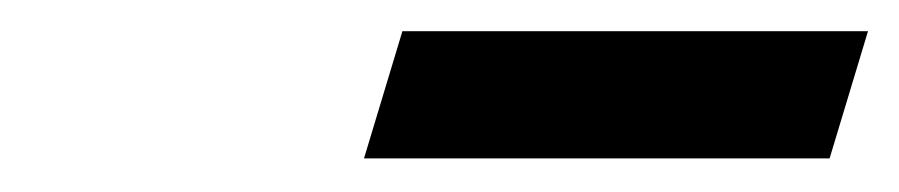

<svg xmlns="http://www.w3.org/2000/svg" viewBox="-20 -668 562 120"><path d="M207.5 -569 231.5 -648.5H522.5L498.5 -569Z"/></svg>

Font: Newsreader ExtraBold
Style: Italic
Weight: 800
Italic angle: -17°
Designer: Hugues Gentile
Foundry: Production Type
Version: Version 1.003